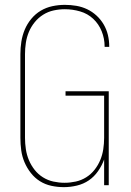

<svg xmlns="http://www.w3.org/2000/svg" viewBox="-20 -763 540 791"><path d="M243 8Q217 8 191.5 2.5Q166 -3 144.5 -16.5Q123 -30 107 -50.5Q91 -71 81 -94.5Q71 -118 67.5 -143.5Q64 -169 64 -195V-540Q64 -566 68 -591.5Q72 -617 82 -641Q92 -665 109 -685.5Q126 -706 148 -719Q170 -732 195.5 -737.5Q221 -743 247 -743Q271 -743 294.5 -739Q318 -735 339 -725Q360 -715 377.5 -699Q395 -683 407 -662.5Q419 -642 424.5 -619Q430 -596 430 -572V-570H411V-572Q411 -604 399 -634Q387 -664 364 -685.5Q341 -707 310 -716Q279 -725 247 -725Q224 -725 201 -720Q178 -715 158 -702.5Q138 -690 123 -671.5Q108 -653 99 -631.5Q90 -610 86.5 -586.5Q83 -563 83 -540V-195Q83 -172 86.5 -148.5Q90 -125 99 -103.5Q108 -82 122.5 -63.5Q137 -45 157 -32.5Q177 -20 200 -15Q223 -10 246 -10Q269 -10 292 -15Q315 -20 335 -32.5Q355 -45 369.5 -63.5Q384 -82 393 -103.5Q402 -125 405.5 -148.5Q409 -172 409 -195V-369H250V-387H428V0H409V-106Q400 -81 384 -58Q368 -35 346 -20Q324 -5 297 1.5Q270 8 243 8Z"/></svg>

Font: Iosevka Thin
Style: Regular
Weight: 100
Monospace: yes
Designer: Belleve Invis
Foundry: Belleve Invis
Version: Version 32.5.0; ttfautohint (v1.8.4)